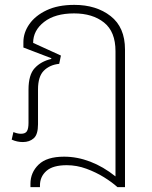

<svg xmlns="http://www.w3.org/2000/svg" viewBox="-20 -576 622 788"><path d="M105 192V178Q105 132 138.5 99.5Q172 67 243 67Q297 67 350.5 87.5Q404 108 454 148V-366Q454 -446 407 -483.5Q360 -521 284 -521Q206 -521 161 -486Q116 -451 116 -400L230 -348L223 -314Q184 -310 160 -286Q136 -262 136 -209V-66Q136 -24 118.5 -8.5Q101 7 74 7Q50 7 28 -3L35 -34Q42 -31 50 -29Q58 -27 66 -27Q84 -27 90.5 -37.5Q97 -48 97 -72V-208Q97 -269 122.5 -296.5Q148 -324 190 -334L191 -337L76 -381V-403Q76 -442 100.5 -477Q125 -512 171.5 -534Q218 -556 285 -556Q375 -556 434 -510Q493 -464 493 -373V192H462Q440 172 407 151.5Q374 131 334.5 116.5Q295 102 254 102Q197 102 170.5 125.5Q144 149 144 185V192Z"/></svg>

Font: Noto Sans Thai ExtraLight
Style: Regular
Weight: 200
Designer: Monotype Design Team
Foundry: Monotype Imaging Inc.
Version: Version 2.001; ttfautohint (v1.8.4.7-5d5b)